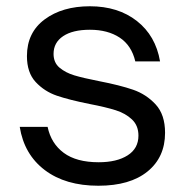

<svg xmlns="http://www.w3.org/2000/svg" viewBox="-20 -583 597 613"><path d="M43 -178H132Q143 -125 183.5 -95Q224 -65 295 -65Q353 -65 387.5 -87Q422 -109 422 -150Q422 -182 401.5 -201.5Q381 -221 349.5 -231Q318 -241 266 -251Q201 -264 161.5 -277.5Q122 -291 94 -321Q66 -351 66 -404Q66 -479 122.5 -521Q179 -563 267 -563Q357 -563 417 -516Q477 -469 491 -387H412Q400 -438 362 -463Q324 -488 267 -488Q212 -488 181.5 -467.5Q151 -447 151 -411Q151 -383 170 -367Q189 -351 217 -342.5Q245 -334 296 -324Q363 -311 405 -296.5Q447 -282 477 -249.5Q507 -217 507 -159Q507 -81 451 -35.5Q395 10 294 10Q189 10 123 -40Q57 -90 43 -178Z"/></svg>

Font: Open Sauce Sans
Style: Regular
Weight: 400
Designer: Alfredo Marco Pradil
Foundry: Creative Sauce Fz LLC
Version: Version 1.477